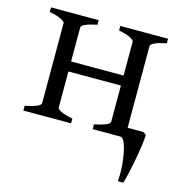

<svg xmlns="http://www.w3.org/2000/svg" viewBox="-98 -542 771 816"><g transform="rotate(15 288.0 -134.0)"><path d="M132 -210V-254H426V-210ZM27 0V-21Q96 -35 96 -51V-403Q96 -409 79.5 -418Q63 -427 27 -434V-454H237V-434Q169 -420 169 -403V-51Q169 -45 185 -36.5Q201 -28 237 -21V0ZM332 0V-21Q400 -35 400 -51V-403Q400 -409 384 -418Q368 -427 332 -434V-454H542V-434Q474 -420 474 -403V-36Q474 -27 542 -21V0ZM544 -44 557 -34Q555 0 547.5 44Q540 88 531.5 127Q523 166 517 186H493Q496 141 491 98.5Q486 56 476.5 28Q467 0 453 0L469 -44Z"/></g></svg>

Font: ChillKai
Style: Regular
Weight: 400
Designer: ChillType
Foundry: 寒蝉字型
Version: Version 2.000